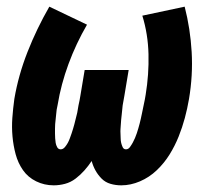

<svg xmlns="http://www.w3.org/2000/svg" viewBox="-20 -548 640 576"><path d="M344 8Q327 8 311.5 3.5Q296 -1 285 -12Q274 -23 266.5 -36.5Q259 -50 255 -65Q245 -50 233 -36.5Q221 -23 206.5 -12Q192 -1 175 3.5Q158 8 141 8Q113 8 88.5 -4Q64 -16 49 -37.5Q34 -59 27 -85Q20 -111 17.5 -138.5Q15 -166 17 -194Q19 -222 23 -251Q35 -322 62.5 -392Q90 -462 128 -528L241 -474Q208 -417 185.5 -356Q163 -295 153 -234Q151 -226 150 -219Q149 -212 148.5 -205Q148 -198 147 -190.5Q146 -183 145.5 -176Q145 -169 145 -162Q145 -155 145 -147.5Q145 -140 145.5 -133Q146 -126 147 -119.5Q148 -113 151.5 -106.5Q155 -100 162 -100Q169 -100 174.5 -106.5Q180 -113 183.5 -119.5Q187 -126 189.5 -133Q192 -140 194.5 -147Q197 -154 199 -161Q201 -168 203 -175Q205 -182 206.5 -189Q208 -196 210 -203Q212 -210 213 -217.5Q214 -225 215.5 -232Q217 -239 218.5 -246Q220 -253 221 -260L234 -338H366L353 -260Q352 -253 350.5 -246Q349 -239 348 -232Q347 -225 346.5 -217.5Q346 -210 345 -203Q344 -196 343.5 -189Q343 -182 342.5 -175Q342 -168 341.5 -161Q341 -154 341.5 -147Q342 -140 342 -133Q342 -126 343.5 -119.5Q345 -113 348 -106.5Q351 -100 358 -100Q365 -100 370 -107Q375 -114 378.5 -120.5Q382 -127 385 -134Q388 -141 390.5 -148.5Q393 -156 395 -163Q397 -170 399 -177.5Q401 -185 402.5 -192Q404 -199 405.5 -206Q407 -213 408.5 -220.5Q410 -228 411.5 -235Q413 -242 414.5 -249.5Q416 -257 417 -264Q427 -325 425.5 -385.5Q424 -446 407 -501L534 -528Q551 -462 555 -392Q559 -322 547 -251Q542 -222 534.5 -194Q527 -166 516 -138.5Q505 -111 489 -85Q473 -59 450.5 -37.5Q428 -16 400 -4Q372 8 344 8Z"/></svg>

Font: Iosevka SS04 Hv Ex Obl
Style: Regular
Weight: 900
Width: 7
Italic angle: -9°
Monospace: yes
Designer: Belleve Invis
Foundry: Belleve Invis
Version: Version 19.0.0; ttfautohint (v1.8.4)